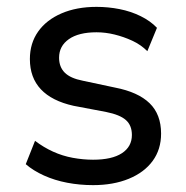

<svg xmlns="http://www.w3.org/2000/svg" viewBox="-20 -530 541 559"><path d="M251 9Q212 9 175.5 2Q139 -5 108 -19Q77 -33 55 -52L82 -120Q107 -101 134.5 -88.5Q162 -76 192 -70.5Q222 -65 251 -65Q306 -65 335 -84Q364 -103 364 -137Q364 -165 346.5 -180.5Q329 -196 289 -204L194 -222Q131 -236 99 -270Q67 -304 67 -358Q67 -404 91 -438Q115 -472 159 -491Q203 -510 261 -510Q295 -510 328 -503.5Q361 -497 389.5 -483Q418 -469 437 -449L409 -381Q390 -400 365 -411.5Q340 -423 313.5 -429.5Q287 -436 261 -436Q209 -436 180.5 -416Q152 -396 152 -362Q152 -335 168.5 -318.5Q185 -302 221 -295L315 -275Q382 -262 415.5 -229.5Q449 -197 449 -141Q449 -95 424.5 -61.5Q400 -28 355 -9.5Q310 9 251 9Z"/></svg>

Font: Nunitoga
Style: Medium
Weight: 500
Designer: Vernon Adams
Foundry: Vernon Adams
Version: Version 1.0